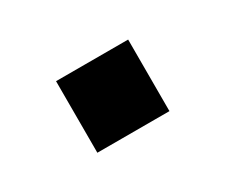

<svg xmlns="http://www.w3.org/2000/svg" viewBox="-42 -226 372 316"><g transform="rotate(-30 144.0 -68.0)"><path d="M75 -136H212V0H75Z"/></g></svg>

Font: Asta Sans
Style: Bold
Weight: 700
Designer: 42dot
Version: Version 1.000